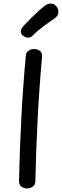

<svg xmlns="http://www.w3.org/2000/svg" viewBox="-20 -1044 349 1081"><path d="M125 -727Q126 -748 140 -758Q154 -768 171 -768Q190 -768 204 -758Q218 -748 217 -726Q201 -551 192 -375.5Q183 -200 179 -24Q179 -3 164.5 7Q150 17 133 17Q115 17 101 7Q87 -3 87 -25Q91 -200 100 -376Q109 -552 125 -727ZM139 -832Q125 -832 111 -842Q97 -852 97 -866Q97 -876 103 -885Q109 -894 116 -902Q134 -921 155.5 -942.5Q177 -964 198 -983Q219 -1002 233 -1012Q242 -1019 250.5 -1021.5Q259 -1024 266 -1024Q278 -1024 288 -1017Q298 -1010 303.5 -1000Q309 -990 309 -978Q309 -955 288 -941Q267 -927 229.5 -899.5Q192 -872 163 -843Q152 -832 139 -832Z"/></svg>

Font: Playpen Sans Thai
Style: Regular
Weight: 400
Designer: Sirin Gunkloy, Laura Meseguer, Veronika Burian, José Scaglione
Foundry: TypeTogether
Version: Version 2.000